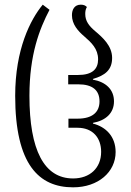

<svg xmlns="http://www.w3.org/2000/svg" viewBox="-20 -791 560 822"><path d="M293 11C401 11 475 -55 475 -140C475 -207 433 -248 378 -262V-265C433 -275 468 -307 468 -357C468 -408 433 -440 378 -450V-453C429 -468 460 -491 460 -543C460 -595 419 -631 387 -658C361 -680 345 -701 345 -731C345 -741 346 -751 352 -761C346 -767 339 -771 326 -771C298 -771 288 -749 288 -726C288 -687 314 -658 341 -635C371 -609 400 -582 400 -537C400 -495 375 -470 314 -470H272V-430H315C377 -430 406 -404 406 -357C406 -312 377 -283 312 -283H273V-244H312C378 -244 413 -200 413 -141C413 -71 364 -27 293 -27C169 -27 106 -148 106 -381C106 -557 149 -667 192 -749L163 -771C110 -707 45 -580 45 -381C45 -86 147 11 293 11Z"/></svg>

Font: Noto Serif Georgian ExtraCondensed Light
Style: Regular
Weight: 300
Width: 2
Designer: Monotype Design Team, Akaki Razmadze
Foundry: Google LLC
Version: Version 2.003